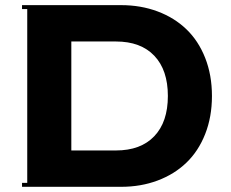

<svg xmlns="http://www.w3.org/2000/svg" viewBox="-20 -720 892 740"><path d="M64.9 0V-15.1H85V-685.1H64.9V-700.2H446.8Q522.9 -700.2 587.4 -676Q651.9 -651.9 698.2 -607.4Q744.6 -563 770.8 -496.8Q796.9 -430.7 796.9 -350.1Q796.9 -269.5 770.8 -203.4Q744.6 -137.2 698.2 -92.8Q651.9 -48.3 587.4 -24.2Q522.9 0 446.8 0ZM426.8 -560.1H254.9V-140.1H426.8Q522.5 -140.1 574.7 -195.1Q627 -250 627 -350.1Q627 -450.2 574.7 -505.1Q522.5 -560.1 426.8 -560.1Z"/></svg>

Font: Copperplate CC
Style: Bold
Weight: 700
Designer: indestructible type*
Foundry: Cowboy Collective
Version: Version 1.000